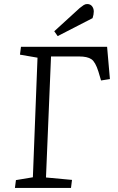

<svg xmlns="http://www.w3.org/2000/svg" viewBox="-20 -932 583 952"><path d="M59 -39 143 -53 166 -646 79 -661 84 -700H511L525 -540L481 -533L468 -577Q453 -625 433 -638.5Q413 -652 373 -652H233L208 -52L337 -40L332 0H54ZM375 -892Q386 -901 394.5 -906.5Q403 -912 412 -912Q428 -912 436.5 -901Q445 -890 445 -875Q445 -860 439 -842L266 -753L249 -777Z"/></svg>

Font: Literata 12pt Light
Style: Italic
Weight: 300
Italic angle: -2°
Designer: Latin by Veronika Burian and Jose Scaglione. Greek by Irene Vlachou. Cyrillic by Vera Evstafieva
Foundry: TypeTogether
Version: Version 3.002